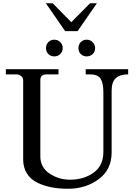

<svg xmlns="http://www.w3.org/2000/svg" viewBox="-20 -1150 855 1185"><path d="M16 -691V-723H341V-691H264Q229 -689 229 -657V-184Q229 -117 285.5 -79Q342 -41 412 -41Q498 -41 558 -84.5Q618 -128 618 -212V-580Q618 -637 601 -664Q584 -691 536 -691H509V-723H771V-691Q720 -691 694.5 -667.5Q669 -644 669 -590V-209Q669 -103 589 -44Q509 15 400 15Q346 15 300 6.5Q254 -2 212.5 -21.5Q171 -41 147 -78Q123 -115 123 -167V-656Q123 -670 110 -680.5Q97 -691 83 -691ZM278.5 -816.5Q264 -831 264 -853Q264 -875 278.5 -890Q293 -905 315 -905Q337 -905 352 -890Q367 -875 367 -853Q367 -831 352 -816.5Q337 -802 315 -802Q293 -802 278.5 -816.5ZM478.5 -816.5Q464 -831 464 -853Q464 -875 478.5 -890Q493 -905 515 -905Q537 -905 552 -890Q567 -875 567 -853Q567 -831 552 -816.5Q537 -802 515 -802Q493 -802 478.5 -816.5ZM263 -1130H305L420 -1013L536 -1130H578L459 -958H382Z"/></svg>

Font: Academico
Style: Regular
Weight: 400
Foundry: Steinberg Media Technologies GmbH
Version: Version 0.902